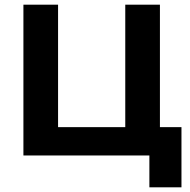

<svg xmlns="http://www.w3.org/2000/svg" viewBox="-20 -664 813 820"><path d="M755 -121V136H618V0H80V-644H228V-121H515V-644H663V-121Z"/></svg>

Font: Montserrat Ace
Style: Bold
Weight: 700
Designer: Julieta Ulanovsky
Foundry: Julieta Ulanovsky
Version: Version 1